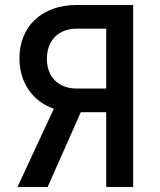

<svg xmlns="http://www.w3.org/2000/svg" viewBox="-20 -750 640 770"><path d="M171 0 304 -300H406V0H514V-730H287C149 -730 58 -645 58 -516C58 -419 111 -343 196 -314L50 0ZM287 -395C214 -395 168 -442 168 -514C168 -588 215 -635 287 -635H406V-395Z"/></svg>

Font: Tekne LDO SemiBold
Style: Regular
Weight: 600
Monospace: yes
Designer: Alessio Laiso, Mario Rullo, Paolo Rosset
Foundry: Alessio Laiso
Version: Version 1.000;hotconv 1.0.109;makeotfexe 2.5.65596